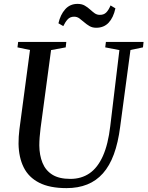

<svg xmlns="http://www.w3.org/2000/svg" viewBox="-20 -959 760 989"><path d="M652 -701.5 599 -306Q588.5 -224 566.5 -164.2Q544.5 -104.5 510.2 -66Q476 -27.5 429.2 -8.8Q382.5 10 322.5 10Q236 10 181.8 -17.8Q127.5 -45.5 102 -97Q76.5 -148.5 75.5 -219Q75.5 -236.5 76.5 -255Q77.5 -273.5 80 -292.5L134.5 -701.5L70 -715L73.5 -743H321.5L318.5 -715L243 -701L189 -299Q186 -274.5 184.2 -252Q182.5 -229.5 182.5 -209.5Q183 -159.5 198.8 -120.5Q214.5 -81.5 249.2 -59.5Q284 -37.5 342.5 -37.5Q399 -37.5 441 -66.2Q483 -95 510 -155.2Q537 -215.5 548 -309.5L595 -701L522 -715L525.5 -743H719.5L716.5 -715ZM475.5 -816Q455.5 -816 440.8 -824.8Q426 -833.5 413.5 -844.5Q401 -855.5 389 -864.2Q377 -873 362 -873Q341 -873 328.5 -859.2Q316 -845.5 306 -824.5L281 -839Q291 -883.5 315.8 -911.2Q340.5 -939 379.5 -939Q401.5 -939 416.5 -930.2Q431.5 -921.5 443.5 -910.5Q455.5 -899.5 467.2 -891Q479 -882.5 493.5 -882.5Q514 -882 526.5 -894Q539 -906 549.5 -931L574.5 -916Q564 -868 539.5 -842Q515 -816 475.5 -816Z"/></svg>

Font: Merriweather 96pt
Style: Italic
Weight: 400
Italic angle: -7.8°
Version: Version 2.101